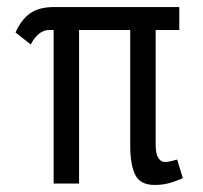

<svg xmlns="http://www.w3.org/2000/svg" viewBox="-20 -520 575 544"><path d="M421 -112Q421 -84 428.5 -72.5Q436 -61 447 -61Q455 -61 465 -63.5Q475 -66 482 -68L498 -15Q484 -9 464 -2.5Q444 4 418 4Q377 4 363 -25Q349 -54 349 -106V-435H204V0H132V-435H119Q89 -435 67 -394L24 -428Q40 -464 65 -482Q90 -500 133 -500H488V-435H421Z"/></svg>

Font: PT Sans Narrow
Style: Regular
Weight: 400
Width: 3
Designer: A.Korolkova, O.Umpeleva, V.Yefimov
Foundry: ParaType Ltd
Version: Version 2.003W OFL